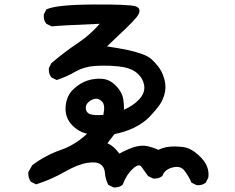

<svg xmlns="http://www.w3.org/2000/svg" viewBox="-20 -765 1040 850"><path d="M481 64 461.4 54.2 459.5 53.2 458.5 51.3Q446.3 26.9 444.3 -1.5Q442.4 -25.9 424.3 -38.1Q405.8 -50.3 366.2 -43.9Q325.2 -37.6 267.6 -4.9Q208.5 28.8 142.6 50.3L140.1 51.3L138.2 50.3L118.7 40.5L117.2 39.6L116.2 38.6Q103.5 21.5 105.5 -2.4V-3.9L106.4 -4.9L122.1 -32.2L122.6 -33.2L123.5 -34.2Q182.6 -78.6 251.5 -102.1Q272 -109.4 291.5 -119.6Q311 -129.9 329.6 -143.3Q348.1 -156.7 365.7 -172.9Q346.7 -177.2 330.1 -186.8Q313.5 -196.3 299.3 -210.9Q266.6 -245.1 270.5 -293.5Q274.4 -341.8 305.7 -370.6Q320.8 -384.8 336.4 -394.3Q352.1 -403.8 368.2 -408.7Q400.9 -418.9 433.1 -416Q466.8 -413.1 493.7 -384.8Q502.4 -376 508.8 -366.7Q515.1 -357.4 519.3 -347.7Q523.4 -337.9 525.4 -328.1Q529.3 -304.7 528.8 -279.3Q539.1 -283.7 548.1 -288.6Q557.1 -293.5 565.4 -299.1Q573.7 -304.7 581.3 -311Q588.9 -317.4 595.2 -324.2Q623.5 -354.5 618.2 -386.7Q612.8 -419.9 585 -442.9Q557.1 -465.8 503.9 -471.2Q485.4 -473.1 467.8 -473.9Q450.2 -474.6 433.3 -474.4Q416.5 -474.1 400.4 -473.1Q352.5 -469.7 314.5 -448.2Q294.4 -436.5 274.2 -427.5Q253.9 -418.5 233.4 -411.6L231 -410.6L229 -411.6L209.5 -421.4L208 -421.9L207.5 -422.9Q194.3 -438.5 196.3 -462.4V-463.4L196.8 -464.4L206.5 -483.9L207 -485.4L208 -485.8Q263.2 -533.2 323.7 -573.7Q351.1 -591.8 375.5 -613.3Q399.9 -634.8 421.4 -659.7Q246.1 -652.3 210.4 -648.4H209L207.5 -648.9L187 -658.7L186 -659.2L185.1 -660.2Q178.2 -668 175.5 -678Q172.9 -688 173.8 -699.7V-700.7L174.3 -701.7L184.1 -721.2L185.1 -723.1L187 -724.1Q210.4 -734.4 261.5 -739.5Q312.5 -744.6 393.6 -745.1Q554.7 -746.1 581.1 -736.8Q586.4 -734.9 590.3 -731.9Q596.7 -727.1 597.4 -719.5Q598.1 -711.9 594.5 -704.3Q590.8 -696.8 583.5 -687.5Q571.3 -672.4 538.8 -640.6Q506.3 -608.9 453.6 -559.6Q506.8 -551.8 545.4 -543.5Q584 -535.2 610.1 -525.4Q636.2 -515.6 648.9 -504.4Q667.5 -487.8 680.9 -470Q694.3 -452.1 701.7 -432.6Q716.8 -394 710.9 -360.4Q704.6 -326.7 687 -301.3Q669.4 -276.4 642.1 -248Q627.9 -233.4 610.4 -221.2Q592.8 -209 571.8 -198.7Q531.2 -179.7 486.8 -171.4L455.6 -130.9Q483.9 -118.7 508.3 -85Q519.5 -90.8 529.8 -95.9Q540 -101.1 550 -105.2Q560.1 -109.4 570.3 -112.8Q604 -124 634.3 -117.7Q661.1 -111.3 680.7 -101.6Q684.1 -103 687.5 -104.5Q690.9 -106 694.1 -107.2Q697.3 -108.4 700.7 -109.4Q704.1 -110.4 707.3 -111.3Q710.4 -112.3 713.9 -113Q717.3 -113.8 720.7 -114.3Q724.1 -114.7 728 -115.2Q741.2 -116.7 756.6 -116.5Q772 -116.2 789.6 -114.3Q802.2 -112.8 815.2 -107.4Q828.1 -102.1 841.1 -92.8Q854 -83.5 867.2 -70.3Q908.7 -29.3 902.3 20V21.5L901.9 22L892.1 41.5L891.6 43L890.6 43.5Q882.8 50.3 872.8 53Q862.8 55.7 851.1 54.7H850.1L849.1 54.2L829.6 44.4L827.6 43.5L826.7 41.5Q815.4 14.6 795.9 -10.3Q778.8 -32.2 745.1 -23.9Q710.4 -15.6 699.7 11.7L699.2 13.2L698.2 14.2Q690.4 21 680.4 23.7Q670.4 26.4 658.7 25.4H657.7L656.7 24.9L637.2 15.1L635.7 14.2L634.8 13.2Q621.1 -6.3 606 -26.9Q594.7 -42 569.3 -19Q540 7.3 523.9 50.8L523.4 52.2L522.5 53.2Q514.6 60.1 504.6 62.7Q494.6 65.4 482.9 64.5H481.9ZM437.5 -256.3Q446.8 -299.8 432.1 -314.9Q417 -330.6 400.9 -327.6Q383.8 -324.7 369.6 -311Q356.9 -297.9 360.4 -281.2Q361.3 -275.9 363.8 -271.7Q366.2 -267.6 370.1 -264.4Q374 -261.2 379.9 -259.3Q397.5 -253.4 437.5 -256.3Z"/></svg>

Font: NaikaiFont
Style: SemiBold
Weight: 600
Version: Version 1.89